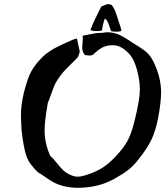

<svg xmlns="http://www.w3.org/2000/svg" viewBox="-20 -897 798 927"><path d="M472.7 -752Q471.7 -747.1 450.2 -747.1Q417 -747.1 417 -753.9Q431.6 -793 468.8 -865.2Q493.2 -877 502.9 -877Q511.7 -877 520.5 -872.1Q530.3 -857.4 534.7 -847.2Q539.1 -836.9 544.4 -820.3Q549.8 -803.7 551.8 -796.9Q561.5 -769.5 566.4 -751V-750Q566.4 -744.1 540 -744.1Q518.6 -744.1 515.6 -748Q514.6 -750 506.3 -775.4Q498 -800.8 486.3 -807.6Q476.6 -782.2 472.7 -752ZM334 -706.1Q336.9 -707 339.8 -708Q342.8 -709 345.7 -709.5Q348.6 -710 351.6 -710.9Q365.2 -650.4 365.2 -647.5Q365.2 -646.5 357.4 -623Q344.7 -608.4 323.2 -587.9Q301.8 -567.4 286.6 -550.3Q271.5 -533.2 257.8 -511.7Q246.1 -494.1 239.3 -476.6Q232.4 -459 225.1 -437.5Q217.8 -416 210.9 -400.4Q195.3 -311.5 195.3 -268.6Q195.3 -204.1 222.7 -144.5Q237.3 -131.8 253.9 -110.4Q270.5 -88.9 286.1 -74.2Q301.8 -59.6 324.2 -50.8Q340.8 -43.9 356.4 -43.9Q369.1 -43.9 392.6 -50.8Q446.3 -67.4 481.9 -91.8Q517.6 -116.2 556.6 -162.1Q588.9 -199.2 604 -233.9Q619.1 -268.6 632.8 -326.2Q655.3 -419.9 655.3 -464.8Q655.3 -506.8 642.6 -554.7Q632.8 -592.8 619.1 -616.2Q605.5 -639.6 578.1 -660.2Q552.7 -678.7 525.4 -678.7Q513.7 -678.7 507.8 -677.7Q486.3 -674.8 470.2 -665.5Q454.1 -656.2 442.4 -645Q430.7 -633.8 425.8 -630.9Q416 -628.9 414.1 -628.9Q410.2 -628.9 402.8 -629.9Q395.5 -630.9 390.6 -630.9Q377 -644.5 377 -668.9Q377 -675.8 378.4 -689.9Q379.9 -704.1 379.9 -711.9Q379.9 -720.7 378.9 -724.6Q386.7 -725.6 416 -731.9Q445.3 -738.3 463.9 -738.3H472.7Q488.3 -741.2 501 -741.2Q510.7 -741.2 521 -739.3Q531.2 -737.3 537.6 -735.8Q543.9 -734.4 554.7 -729.5Q565.4 -724.6 568.8 -722.7Q572.3 -720.7 585.4 -712.9Q598.6 -705.1 601.6 -703.1Q613.3 -694.3 644 -675.8Q674.8 -657.2 690.9 -641.6Q707 -626 719.7 -601.6Q757.8 -525.4 757.8 -450.2Q757.8 -404.3 743.2 -326.2Q731.4 -264.6 710.9 -222.2Q690.4 -179.7 648.4 -127Q623 -94.7 598.1 -75.7Q573.2 -56.6 531.2 -33.2Q454.1 9.8 353.5 9.8Q320.3 9.8 281.2 0Q258.8 -5.9 240.7 -15.6Q222.7 -25.4 201.2 -40.5Q179.7 -55.7 164.1 -64.5Q121.1 -104.5 107.4 -143.6Q93.8 -182.6 84 -269.5Q84 -277.3 82.5 -302.2Q81.1 -327.1 81.1 -339.8Q81.1 -392.6 95.7 -451.2Q109.4 -504.9 123 -536.1Q136.7 -567.4 166 -601.6Q176.8 -613.3 187 -623.5Q197.3 -633.8 210 -642.6Q222.7 -651.4 231 -656.7Q239.3 -662.1 255.4 -669.9Q271.5 -677.7 278.3 -681.2Q285.2 -684.6 305.7 -693.8Q326.2 -703.1 334 -706.1Z"/></svg>

Font: Essays1743
Style: Italic
Weight: 500
Italic angle: -10°
Designer: Based on the typeface in a 1743 English translation of the essays of Montaigne.  PostScript/TrueType font designed by Jo
Version: Version 002.100